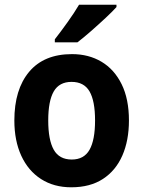

<svg xmlns="http://www.w3.org/2000/svg" viewBox="-20 -786 609 816"><path d="M528 -274Q528 -189 500 -125Q472 -61 417.5 -25.5Q363 10 283 10Q209 10 154.5 -25Q100 -60 70.5 -124Q41 -188 41 -274Q41 -406 104 -481Q167 -556 286 -556Q357 -556 411.5 -523.5Q466 -491 497 -428Q528 -365 528 -274ZM185 -274Q185 -191 208.5 -149.5Q232 -108 285 -108Q337 -108 360.5 -149.5Q384 -191 384 -274Q384 -357 360.5 -397.5Q337 -438 284 -438Q232 -438 208.5 -397.5Q185 -357 185 -274ZM475 -756Q459 -738 429 -710Q399 -682 366.5 -653.5Q334 -625 309 -606H213V-619Q238 -651 267 -691.5Q296 -732 316 -766H475Z"/></svg>

Font: Noto Sans Sinhala SemiCondensed
Style: Bold
Weight: 700
Width: 4
Designer: Jelle Bosma - Monotype Design Team
Foundry: Monotype Imaging Inc.
Version: Version 2.006; ttfautohint (v1.8.4.7-5d5b)